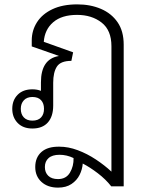

<svg xmlns="http://www.w3.org/2000/svg" viewBox="-20 -581 673 877"><path d="M245 276Q198 276 169.5 250Q141 224 141 182Q141 138 169.5 113Q198 88 252 89Q292 89 335 105Q378 121 418 147.5Q458 174 489 203V-370Q489 -443 444 -478Q399 -513 332 -513Q262 -513 223 -479.5Q184 -446 180 -390L314 -342L306 -303Q257 -303 240 -277Q223 -251 223 -203V-99Q223 -49 198.5 -21.5Q174 6 128 6Q85 6 60.5 -19.5Q36 -45 36 -84Q36 -123 60.5 -148Q85 -173 128 -173Q150 -173 167 -166V-205Q167 -311 248 -325V-326L125 -369V-396Q125 -442 149 -479.5Q173 -517 219.5 -539Q266 -561 333 -561Q393 -561 441 -540.5Q489 -520 517 -479.5Q545 -439 545 -377V270H488Q463 238 427 210.5Q391 183 358 166Q356 193 343.5 218Q331 243 306.5 259.5Q282 276 245 276ZM128 -30Q154 -30 167.5 -44.5Q181 -59 181 -84Q181 -109 167.5 -123.5Q154 -138 128 -138Q103 -138 89 -123Q75 -108 75 -84Q75 -59 89 -44.5Q103 -30 128 -30ZM245 237Q282 237 299.5 207.5Q317 178 316 141Q285 126 252 126Q219 126 202 141Q185 156 185 182Q185 207 200.5 222Q216 237 245 237Z"/></svg>

Font: Noto Sans Thai Looped Light
Style: Regular
Weight: 300
Designer: Sasikarn Vongin, Ben Mitchell
Foundry: The Fontpad Ltd
Version: Version 1.001; ttfautohint (v1.8.4.7-5d5b)